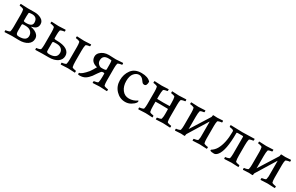

<svg xmlns="http://www.w3.org/2000/svg" viewBox="139 -1451 3829 2485"><g transform="rotate(30 2053.0 -208.0)"><path d="M346.7 -247.6Q332.5 -239.7 308.6 -233.4L298.8 -230.5Q293.9 -228.5 293.9 -227.5Q327.6 -223.1 358.9 -207Q419.9 -175.8 419.9 -119.6Q419.9 -63.5 371.6 -31.2Q323.2 1 244.1 0L140.6 -2Q135.7 -2 33.2 2.9Q29.3 -1 29.3 -13.2Q29.3 -25.4 33.2 -25.4Q45.9 -25.4 68.8 -31.7Q91.8 -38.1 93.8 -44.9Q100.6 -73.2 100.6 -113.3V-302.7Q100.6 -342.8 93.8 -371.1Q91.8 -377.9 68.8 -384.3Q45.9 -390.6 33.2 -390.6Q29.3 -390.6 29.3 -402.8Q29.3 -415 33.2 -418.9Q135.7 -414.1 140.6 -414.1L243.2 -415Q296.9 -415 341.3 -390.1Q385.7 -365.2 385.7 -316.9Q385.7 -268.6 346.7 -247.6ZM215.8 -238.3Q306.6 -238.3 306.6 -294.9Q306.6 -377 224.6 -377Q181.6 -377 178.7 -366.2Q175.8 -349.6 175.8 -320.3V-251Q175.8 -238.3 215.8 -238.3ZM222.7 -204.1Q188.5 -204.1 181.6 -201.2Q175.8 -197.3 175.8 -181.6V-99.6Q175.8 -55.7 189.5 -47.9Q198.2 -39.1 223.6 -39.1Q335 -39.1 335 -113.3Q335 -151.4 307.6 -177.7Q280.3 -204.1 222.7 -204.1Z M1015.6 -284.2V-131.8Q1015.6 -75.2 1023.4 -44.9Q1025.4 -38.1 1048.3 -31.7Q1071.3 -25.4 1081.1 -25.4Q1084 -25.4 1085 -13.7Q1085.9 -2 1084 2.9Q986.3 -2 979.5 -2Q972.7 -2 873 2.9Q869.1 -1 869.1 -13.2Q869.1 -25.4 873 -25.4Q885.7 -25.4 908.7 -31.7Q931.6 -38.1 933.6 -44.9Q940.4 -73.2 940.4 -113.3V-302.7Q940.4 -342.8 933.6 -371.1Q931.6 -377.9 908.7 -384.3Q885.7 -390.6 873 -390.6Q869.1 -390.6 869.1 -402.8Q869.1 -415 873 -418.9Q972.7 -414.1 979.5 -414.1Q986.3 -414.1 1084 -418.9Q1085.9 -414.1 1085 -402.3Q1084 -390.6 1081.1 -390.6Q1071.3 -390.6 1048.3 -384.3Q1025.4 -377.9 1023.4 -371.1Q1015.6 -340.8 1015.6 -284.2ZM701.2 -418.9Q705.1 -415 705.1 -402.8Q705.1 -390.6 701.2 -390.6Q688.5 -390.6 665.5 -384.3Q642.6 -377.9 640.6 -371.1Q633.8 -342.8 633.8 -302.7V-252Q633.8 -240.2 671.9 -240.2Q768.6 -240.2 818.8 -209Q869.1 -177.7 869.1 -122.6Q869.1 -67.4 821.3 -33.7Q773.4 0 691.4 0H598.6Q552.7 0 493.2 2.9Q489.3 -1 489.3 -13.2Q489.3 -25.4 493.2 -25.4Q505.9 -25.4 528.8 -31.7Q551.8 -38.1 553.7 -44.9Q560.5 -73.2 560.5 -113.3V-302.7Q560.5 -342.8 553.7 -371.1Q551.8 -377.9 528.8 -384.3Q505.9 -390.6 493.2 -390.6Q489.3 -390.6 489.3 -402.8Q489.3 -415 493.2 -418.9Q593.8 -414.1 597.7 -414.1Q601.6 -414.1 701.2 -418.9ZM633.8 -182.6V-91.8Q630.9 -52.7 642.6 -45.9Q651.4 -38.1 675.8 -38.1Q790 -38.1 790 -123Q790 -159.2 763.7 -181.6Q737.3 -204.1 691.4 -204.1Q645.5 -204.1 639.6 -200.7Q633.8 -197.3 633.8 -182.6Z M1560.5 -390.6Q1547.9 -390.6 1524.9 -384.3Q1502 -377.9 1500 -371.1Q1493.2 -342.8 1493.2 -302.7V-113.3Q1493.2 -73.2 1500 -44.9Q1502 -38.1 1524.9 -31.7Q1547.9 -25.4 1560.5 -25.4Q1564.5 -25.4 1564.5 -13.2Q1564.5 -1 1560.5 2.9Q1460 -2 1453.1 -2Q1446.3 -2 1348.6 2.9Q1346.7 -2 1347.7 -13.7Q1348.6 -25.4 1351.6 -25.4Q1361.3 -25.4 1385.3 -31.7Q1409.2 -38.1 1411.1 -44.9Q1418.9 -75.2 1418.9 -131.8V-174.8Q1418.9 -184.6 1403.8 -184.6Q1388.7 -184.6 1382.8 -182.6Q1370.1 -177.7 1338.4 -130.9Q1306.6 -84 1301.8 -77.1Q1270.5 -37.1 1237.3 -16.1Q1204.1 4.9 1150.4 4.9Q1137.7 4.9 1130.9 2Q1128.9 -2.9 1128.9 -10.3Q1128.9 -17.6 1130.9 -23.4Q1167 -23.4 1242.2 -113.3Q1267.6 -148.4 1296.9 -202.1Q1295.9 -201.2 1284.2 -204.1Q1198.2 -229.5 1198.2 -307.1Q1198.2 -341.8 1225.6 -369.1Q1272.5 -416 1351.6 -416L1456.1 -412.1Q1458 -412.1 1560.5 -418.9Q1564.5 -415 1564.5 -402.8Q1564.5 -390.6 1560.5 -390.6ZM1368.2 -375Q1282.2 -375 1282.2 -296.9Q1282.2 -263.7 1304.7 -243.2Q1327.1 -222.7 1348.6 -222.7H1365.2Q1418.9 -222.7 1418.9 -239.3V-310.5Q1418.9 -353.5 1415 -368.2L1409.2 -373Q1399.4 -375 1368.2 -375Z M1974.6 -95.7Q1980.5 -95.7 1980.5 -85.4Q1980.5 -75.2 1974.6 -65.4Q1955.1 -38.1 1917 -16.1Q1878.9 5.9 1834 5.9Q1752.9 5.9 1694.8 -55.2Q1636.7 -116.2 1636.7 -205.1Q1636.7 -293.9 1685.5 -359.9Q1734.4 -425.8 1834 -425.8Q1933.6 -425.8 1974.6 -376Q1974.6 -310.5 1938.5 -310.5Q1921.9 -310.5 1913.1 -317.9Q1904.3 -325.2 1890.6 -344.7Q1860.4 -389.6 1819.3 -389.6Q1778.3 -389.6 1745.6 -351.6Q1712.9 -313.5 1712.9 -236.8Q1712.9 -160.2 1751.5 -108.4Q1790 -56.6 1855 -56.6Q1919.9 -56.6 1974.6 -95.7Z M2174.8 -190.4V-131.8Q2174.8 -75.2 2182.6 -44.9Q2184.6 -38.1 2207.5 -31.7Q2230.5 -25.4 2240.2 -25.4Q2243.2 -25.4 2244.1 -13.7Q2245.1 -2 2243.2 2.9Q2145.5 -2 2139.2 -2Q2132.8 -2 2032.2 2.9Q2028.3 -1 2028.3 -13.2Q2028.3 -25.4 2032.2 -25.4Q2044.9 -25.4 2067.9 -31.7Q2090.8 -38.1 2092.8 -44.9Q2099.6 -73.2 2099.6 -113.3V-302.7Q2099.6 -342.8 2092.8 -371.1Q2090.8 -377.9 2067.9 -384.3Q2044.9 -390.6 2032.2 -390.6Q2028.3 -390.6 2028.3 -402.8Q2028.3 -415 2032.2 -418.9Q2132.8 -414.1 2139.2 -414.1Q2145.5 -414.1 2243.2 -418.9Q2245.1 -414.1 2244.1 -402.3Q2243.2 -390.6 2240.2 -390.6Q2230.5 -390.6 2207.5 -384.3Q2184.6 -377.9 2182.6 -371.1Q2174.8 -340.8 2174.8 -284.2V-240.2Q2174.8 -236.3 2177.7 -236.3Q2234.4 -234.4 2268.6 -234.4Q2302.7 -234.4 2359.4 -236.3Q2362.3 -236.3 2362.3 -240.2V-284.2Q2362.3 -340.8 2354.5 -371.1Q2352.5 -377.9 2329.6 -384.3Q2306.6 -390.6 2296.9 -390.6Q2293.9 -390.6 2293 -402.3Q2292 -414.1 2293.9 -418.9Q2391.6 -414.1 2397.9 -414.1Q2404.3 -414.1 2504.9 -418.9Q2508.8 -415 2508.8 -402.8Q2508.8 -390.6 2504.9 -390.6Q2492.2 -390.6 2469.2 -384.3Q2446.3 -377.9 2444.3 -371.1Q2437.5 -342.8 2437.5 -302.7V-113.3Q2437.5 -73.2 2444.3 -44.9Q2446.3 -38.1 2469.2 -31.7Q2492.2 -25.4 2504.9 -25.4Q2508.8 -25.4 2508.8 -13.2Q2508.8 -1 2504.9 2.9Q2404.3 -2 2397.5 -2Q2390.6 -2 2293 2.9Q2291 -2 2292 -13.7Q2293 -25.4 2295.9 -25.4Q2305.7 -25.4 2329.6 -31.7Q2353.5 -38.1 2355.5 -44.9Q2365.2 -81.1 2363.3 -131.8L2362.3 -189.5Q2362.3 -193.4 2359.4 -193.4Q2302.7 -195.3 2243.2 -195.3Q2183.6 -195.3 2177.7 -194.3Q2174.8 -194.3 2174.8 -190.4Z M2581.1 -24.4Q2593.8 -24.4 2616.7 -30.8Q2639.6 -37.1 2641.6 -43.9Q2648.4 -72.3 2648.4 -112.3V-302.7Q2648.4 -342.8 2641.6 -371.1Q2639.6 -377.9 2616.7 -384.3Q2593.8 -390.6 2581.1 -390.6Q2577.1 -390.6 2577.1 -402.8Q2577.1 -415 2581.1 -418.9Q2680.7 -414.1 2687.5 -414.1Q2694.3 -414.1 2792 -418.9Q2793.9 -414.1 2793 -402.3Q2792 -390.6 2789.1 -390.6Q2779.3 -390.6 2756.3 -384.3Q2733.4 -377.9 2731.4 -371.1Q2723.6 -340.8 2723.6 -284.2V-116.2Q2723.6 -106.4 2722.7 -100.6L2899.4 -381.8Q2904.3 -388.7 2904.3 -399.9Q2904.3 -411.1 2910.2 -417L2971.7 -414.1Q2980.5 -414.1 3053.7 -418.9Q3057.6 -415 3057.6 -402.8Q3057.6 -390.6 3053.7 -390.6Q3041 -390.6 3018.1 -384.3Q2995.1 -377.9 2993.2 -371.1Q2986.3 -342.8 2986.3 -302.7V-113.3Q2986.3 -73.2 2993.2 -44.9Q2995.1 -38.1 3018.1 -31.7Q3041 -25.4 3053.7 -25.4Q3057.6 -25.4 3057.6 -13.2Q3057.6 -1 3053.7 2.9Q2954.1 -2 2946.8 -2Q2939.5 -2 2841.8 2.9Q2839.8 -2 2840.8 -13.7Q2841.8 -25.4 2844.7 -25.4Q2854.5 -25.4 2878.4 -31.7Q2902.3 -38.1 2904.3 -44.9Q2914.1 -83 2911.1 -131.8V-306.6Q2911.1 -316.4 2910.2 -322.3L2732.4 -33.2Q2727.5 -25.4 2727.5 -14.6Q2727.5 -3.9 2721.7 2L2667 -1Q2649.4 -1 2581.1 3.9Q2577.1 0 2577.1 -12.2Q2577.1 -24.4 2581.1 -24.4Z M3527.3 -418.9Q3529.3 -414.1 3528.3 -402.3Q3527.3 -390.6 3524.4 -390.6Q3514.6 -390.6 3491.2 -384.3Q3467.8 -377.9 3465.8 -371.1Q3458 -340.8 3458 -284.2V-131.8Q3458 -75.2 3465.8 -44.9Q3467.8 -38.1 3491.2 -31.7Q3514.6 -25.4 3524.4 -25.4Q3527.3 -25.4 3528.3 -13.7Q3529.3 -2 3527.3 2.9Q3429.7 -2 3423.3 -2Q3417 -2 3316.4 2.9Q3312.5 -1 3312.5 -13.2Q3312.5 -25.4 3316.4 -25.4Q3328.1 -25.4 3351.1 -31.7Q3374 -38.1 3376 -44.9Q3382.8 -73.2 3382.8 -113.3V-361.3Q3382.8 -370.1 3379.9 -372.6Q3377 -375 3365.2 -375H3301.8Q3290 -375 3287.1 -372.6Q3284.2 -370.1 3284.2 -361.3Q3284.2 -105.5 3219.7 -23.4Q3193.4 9.8 3166 9.8Q3125 9.8 3107.4 1V-14.6Q3149.4 -40 3175.8 -84Q3233.4 -184.6 3233.4 -355.5Q3233.4 -366.2 3230 -372.6Q3226.6 -378.9 3204.6 -384.8Q3182.6 -390.6 3171.9 -390.6Q3168.9 -390.6 3168 -402.3Q3167 -414.1 3168.9 -418.9Q3291 -414.1 3348.1 -414.1Q3405.3 -414.1 3527.3 -418.9Z M3596.7 -24.4Q3609.4 -24.4 3632.3 -30.8Q3655.3 -37.1 3657.2 -43.9Q3664.1 -72.3 3664.1 -112.3V-302.7Q3664.1 -342.8 3657.2 -371.1Q3655.3 -377.9 3632.3 -384.3Q3609.4 -390.6 3596.7 -390.6Q3592.8 -390.6 3592.8 -402.8Q3592.8 -415 3596.7 -418.9Q3696.3 -414.1 3703.1 -414.1Q3710 -414.1 3807.6 -418.9Q3809.6 -414.1 3808.6 -402.3Q3807.6 -390.6 3804.7 -390.6Q3794.9 -390.6 3772 -384.3Q3749 -377.9 3747.1 -371.1Q3739.3 -340.8 3739.3 -284.2V-116.2Q3739.3 -106.4 3738.3 -100.6L3915 -381.8Q3919.9 -388.7 3919.9 -399.9Q3919.9 -411.1 3925.8 -417L3987.3 -414.1Q3996.1 -414.1 4069.3 -418.9Q4073.2 -415 4073.2 -402.8Q4073.2 -390.6 4069.3 -390.6Q4056.6 -390.6 4033.7 -384.3Q4010.7 -377.9 4008.8 -371.1Q4002 -342.8 4002 -302.7V-113.3Q4002 -73.2 4008.8 -44.9Q4010.7 -38.1 4033.7 -31.7Q4056.6 -25.4 4069.3 -25.4Q4073.2 -25.4 4073.2 -13.2Q4073.2 -1 4069.3 2.9Q3969.7 -2 3962.4 -2Q3955.1 -2 3857.4 2.9Q3855.5 -2 3856.4 -13.7Q3857.4 -25.4 3860.4 -25.4Q3870.1 -25.4 3894 -31.7Q3918 -38.1 3919.9 -44.9Q3929.7 -83 3926.8 -131.8V-306.6Q3926.8 -316.4 3925.8 -322.3L3748 -33.2Q3743.2 -25.4 3743.2 -14.6Q3743.2 -3.9 3737.3 2L3682.6 -1Q3665 -1 3596.7 3.9Q3592.8 0 3592.8 -12.2Q3592.8 -24.4 3596.7 -24.4Z"/></g></svg>

Font: CrimsonText-Roman
Style: Roman
Weight: 400
Version: Version 0.13